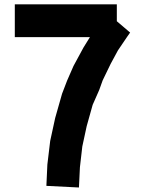

<svg xmlns="http://www.w3.org/2000/svg" viewBox="-20 -834 650 861"><path d="M503.9 -814.5V-738.8L563.5 -688L548.8 -667L508.8 -607.9L476.1 -547.4L440.4 -473.6L424.8 -430.2L395.5 -363.8L368.7 -268.1L349.1 -177.2L338.4 -84L334 6.8L188 -0.5L192.4 -96.2L205.1 -202.1L227.5 -305.2L258.3 -413.6L280.8 -472.2L309.6 -538.1L354.5 -621.1L383.3 -667.5H46.4V-814.5Z"/></svg>

Font: Gap Sans
Style: Black
Weight: 400
Designer: Alexandre Liziard and Etienne Ozeray
Foundry: Interstices.io
Version: Version 1.6.1 - December 3. 2014